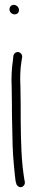

<svg xmlns="http://www.w3.org/2000/svg" viewBox="-20 -729 151 789"><path d="M19 -690C19 -679 29 -670 40 -670C51 -670 58 -677 58 -688C58 -699 48 -709 37 -709C26 -709 19 -701 19 -690ZM28 -370C28 -347 29 -324 29 -298C29 -272 29 -245 30 -216L32 -128C33 -88 40 -15 44 15L47 26C48 31 51 34 55 37C68 47 85 33 82 18L80 8C79 1 76 -16 73 -43C65 -123 65 -214 65 -298C65 -324 64 -348 64 -371C62 -408 63 -445 68 -475L71 -494C72 -499 70 -504 67 -508C57 -521 38 -515 35 -500L33 -480C28 -448 26 -410 28 -370Z"/></svg>

Font: Stray Cat
Style: SuCn
Weight: 400
Version: Version 1.0